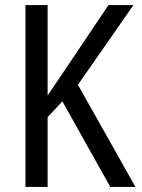

<svg xmlns="http://www.w3.org/2000/svg" viewBox="-20 -734 556 754"><path d="M286 -401 504 -714H406L248 -479Q224 -443 203.5 -413Q183 -383 167 -359V-714H80V0H167V-274L225 -336L413 0H512Z"/></svg>

Font: Noto Sans Display SemiCondensed
Style: Regular
Weight: 400
Width: 4
Designer: Monotype Design team
Foundry: Monotype Imaging Inc.
Version: 1.000